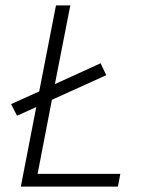

<svg xmlns="http://www.w3.org/2000/svg" viewBox="-20 -690 590 710"><path d="M57 0 114 -294 43 -262 21 -305 125 -352 187 -670H240L183 -379L352 -456L373 -412L172 -321L119 -47H425L416 0Z"/></svg>

Font: Lode Dark
Style: Italic
Weight: 400
Italic angle: -11°
Monospace: yes
Designer: Belleve Invis
Foundry: Belleve Invis
Version: Version 29.2.0; ttfautohint (v1.8.3)